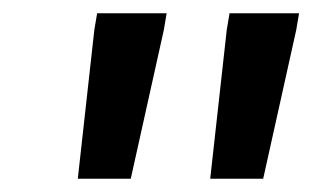

<svg xmlns="http://www.w3.org/2000/svg" viewBox="-20 -670 472 290"><path d="M97.5 -400 122.5 -625 126.7 -650H231.7L227.5 -625L177.5 -400ZM297.5 -400 322.5 -625 326.7 -650H431.7L427.5 -625L377.5 -400Z"/></svg>

Font: Familjen Grotesk Medium
Style: Italic
Weight: 500
Italic angle: -9.46201°
Designer: Anders Wikstroem, Jonas Baeckman, Matilda Gysing, Kristian Moeller
Foundry: Familjen STHLM AB
Version: Version 2.002; ttfautohint (v1.8.4.7-5d5b)